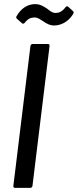

<svg xmlns="http://www.w3.org/2000/svg" viewBox="-20 -914 378 934"><path d="M243 -790C272 -790 309 -804 334 -843C340 -851 339 -857 335 -860L312 -881C308 -885 303 -884 298 -878C282 -857 266 -851 251 -851C233 -851 222 -862 209 -872C192 -883 175 -894 151 -894C117 -894 84 -876 61 -836C57 -831 59 -826 62 -823L87 -801C91 -797 96 -798 101 -804C116 -823 130 -829 148 -829C165 -829 174 -820 191 -810C207 -799 222 -790 243 -790ZM53 0H127C133 0 137 -4 138 -10L221 -690C222 -696 219 -700 213 -700H139C133 -700 129 -696 128 -690L45 -10C44 -4 48 0 53 0Z"/></svg>

Font: Barlow Semi Condensed Medium
Style: Italic
Weight: 500
Width: 4
Italic angle: -7°
Designer: Jeremy Tribby
Foundry: Tribby Type
Version: Version 1.422;hotconv 1.0.109;makeotfexe 2.5.65596